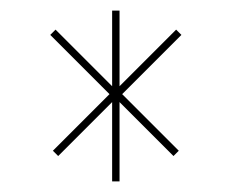

<svg xmlns="http://www.w3.org/2000/svg" viewBox="-20 -645 438 363"><path d="M192 -302H206V-452L308 -350L318 -360L211 -467L323 -579L313 -589L206 -482V-625H192V-482L85 -589L75 -579L187 -467L80 -360L90 -350L192 -452Z"/></svg>

Font: Cantique Normal
Style: Regular
Weight: 400
Designer: Sébastien Hayez
Foundry: Sébastien Hayez & Ariel Martín Pérez
Version: Version 1.000;hotconv 1.0.109;makeotfexe 2.5.65596